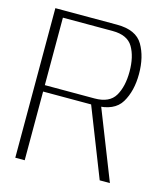

<svg xmlns="http://www.w3.org/2000/svg" viewBox="-103 -756 733 837"><g transform="rotate(15 263.5 -337.5)"><path d="M43.5 0H86V-310H320.5Q407 -310 438.5 -362.5Q470 -415 470 -492Q470 -569 439 -622Q408 -675 322 -675H43.5ZM424.5 0H470.5L341.5 -327.5L298 -322ZM86 -339V-643.5H310.5Q377.5 -643.5 402.5 -601Q427.5 -558.5 427.5 -491.5Q427.5 -424 402.5 -381.5Q377.5 -339 310.5 -339Z"/></g></svg>

Font: Anybody UltraCondensed Thin ExtraLight
Style: Regular
Weight: 250
Version: Version 1.111